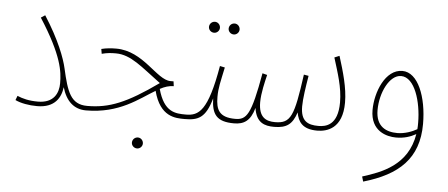

<svg xmlns="http://www.w3.org/2000/svg" viewBox="-48 -584 2158 924"><g transform="rotate(5 1030.5 -122.0)"><path d="M140 -17C96 -17 66 -25 40 -36L32 -15C59 -2 99 5 138 5C224 5 252 -47 258 -97C277 -31 316 5 374 5C389 5 394 1 394 -6C394 -11 392 -17 378 -17C298 -17 279 -77 254 -187C243 -236 211 -322 139 -434L119 -421C231 -247 239 -170 239 -114C239 -67 217 -17 140 -17Z M374 5C536 5 625 -74 700 -118C732 5 806 5 851 5C866 5 871 1 871 -6C871 -11 869 -17 855 -17C804 -17 749 -19 719 -129C741 -141 763 -148 785 -148L782 -171H767C700 -171 626 -304 494 -304C470 -304 445 -302 422 -296L426 -273C453 -280 471 -281 494 -281C567 -281 622 -227 717 -157C567 -50 484 -17 378 -17ZM635 166C649 166 661 154 661 140C661 125 649 113 635 113C620 113 608 125 608 140C608 154 620 166 635 166Z M1051 -421C1065 -421 1077 -433 1077 -447C1077 -462 1065 -474 1051 -474C1036 -474 1024 -462 1024 -447C1024 -433 1036 -421 1051 -421ZM956 -421C970 -421 982 -433 982 -447C982 -462 970 -474 956 -474C941 -474 929 -462 929 -447C929 -433 941 -421 956 -421ZM851 5C915 5 952 -9 979 -106C981 -28 1006 5 1089 5C1104 5 1109 1 1109 -6C1109 -11 1107 -17 1093 -17C1015 -17 999 -54 999 -115C999 -159 1007 -187 1022 -259L998 -264C960 -43 917 -17 855 -17Z M1089 5C1136 5 1168 -13 1186 -78C1196 -7 1237 5 1283 5C1345 5 1371 -17 1390 -74C1398 -31 1418 5 1491 5C1538 5 1613 -15 1613 -141C1613 -213 1590 -289 1567 -363L1543 -353C1565 -281 1589 -213 1589 -140C1589 -28 1530 -18 1495 -18C1443 -18 1409 -34 1409 -105C1409 -142 1418 -200 1427 -254L1404 -258C1376 -55 1362 -18 1285 -18C1241 -18 1206 -35 1206 -107C1206 -152 1220 -207 1228 -241L1205 -247C1169 -43 1148 -17 1093 -17Z M1733 230C1902 181 1996 96 1996 -71C1996 -201 1951 -317 1875 -317C1793 -317 1748 -204 1748 -117C1748 -15 1827 5 1872 5C1911 5 1941 -5 1968 -20C1943 133 1818 177 1726 206ZM1772 -119C1772 -203 1815 -292 1871 -292C1937 -292 1972 -176 1972 -75C1972 -64 1972 -54 1971 -44C1947 -30 1911 -17 1876 -17C1824 -17 1772 -38 1772 -119Z"/></g></svg>

Font: Noto Sans Arabic UI XCn Th
Style: Regular
Weight: 100
Width: 2
Designer: Monotype Design Team, Nadine Chahine and Nizar Qandah
Foundry: Monotype Imaging Inc.
Version: Version 2.010